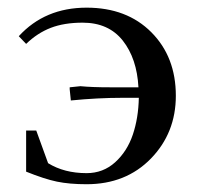

<svg xmlns="http://www.w3.org/2000/svg" viewBox="-20 -472 515 499"><path d="M28.8 -377.9Q96.7 -452.1 205.1 -452.1Q309.6 -452.1 373.3 -388.2Q437 -324.2 437 -223.1Q437 -126.5 372.1 -59.8Q307.1 6.8 205.1 6.8Q160.2 6.8 127.7 0Q95.2 -6.8 47.9 -25.9V-132.8H74.2L105 -47.9Q147 -22 205.1 -22Q248 -22 279.3 -50.3Q310.5 -78.6 325.2 -122.1Q339.8 -165.5 340.8 -217.8H296.9Q234.4 -217.8 164.1 -210.9L161.1 -240.2V-245.1L189 -248Q218.8 -245.1 266.1 -245.1H339.8Q335.9 -319.8 299.1 -366.5Q262.2 -413.1 194.8 -413.1Q147 -413.1 112.1 -399.7Q77.1 -386.2 47.9 -357.9Z"/></svg>

Font: Dihjauti S
Style: Bold
Weight: 700
Designer: T. Christopher White
Version: Version 3.0.0